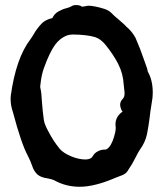

<svg xmlns="http://www.w3.org/2000/svg" viewBox="-20 -691 626 742"><path d="M288.1 30.8Q233.9 30.8 189 5.4Q179.2 1 164.6 -1.5L153.8 -3.4Q131.3 -8.3 120.4 -21Q109.4 -33.7 104.5 -49.8Q97.7 -69.3 87.4 -89.4Q62 -136.2 29.8 -258.3Q21 -282.7 21 -309.6L21.5 -320.3Q41.5 -466.3 98.1 -540Q104.5 -548.8 110.4 -559.1Q121.6 -579.1 139.2 -598.1Q156.7 -617.2 191.4 -623Q186.5 -623 180.7 -617.2Q188.5 -637.2 205.3 -646.5Q222.2 -655.8 235.1 -658.9Q248 -662.1 254.9 -666Q262.7 -671.4 272.9 -671.4Q290.5 -671.4 296.4 -665L310.5 -667Q315.9 -668.9 323.2 -668.9Q331.5 -668.9 348.1 -665.8Q364.7 -662.6 382.3 -657Q399.9 -651.4 409.7 -641.6Q421.9 -628.9 436 -617.7Q448.2 -607.4 460.4 -596.2L467.3 -588.9Q489.3 -570.8 503.4 -545.4Q522.5 -502 537.1 -458.5L548.3 -427.2Q549.8 -421.4 550.8 -416.5V-415Q570.3 -381.3 570.3 -334Q570.3 -312 565.4 -287.1Q561 -261.7 558.1 -234.9Q554.2 -203.6 547.9 -171.9Q541 -140.1 520.5 -112.3Q515.1 -105 502.7 -80.1Q490.2 -55.2 479 -39.6L476.6 -35.6Q469.2 -21.5 455.1 -15.1Q439.9 -9.8 426.3 -3.9Q345.7 30.8 288.1 30.8ZM310.5 -74.7Q332 -74.7 338.9 -88.4Q345.7 -100.1 358.4 -106.4Q371.1 -112.8 382.3 -112.8H386.2Q389.2 -112.8 392.6 -114.7Q409.7 -125 420.9 -162.6Q427.2 -183.1 427.2 -196.3L426.3 -210.4Q426.3 -242.7 457.5 -262.2Q459.5 -263.7 459.5 -259.3Q459.5 -254.9 459.5 -254.9Q451.7 -260.3 448.7 -267.6Q445.8 -274.9 445.1 -279.5Q444.3 -284.2 444.3 -285.6Q444.3 -298.8 453.6 -308.1Q461.4 -315.4 461.4 -329.1Q461.4 -336.9 460 -346.2Q458.5 -355.5 458 -365.2Q455.6 -406.7 437 -443.4Q418.5 -480 386.7 -519Q368.7 -540.5 348.1 -547.4Q315.4 -557.1 262.7 -557.6Q245.6 -557.6 232.4 -551.3Q209 -540 193.4 -518.6Q172.4 -490.7 149.4 -427.2Q139.6 -398.4 136.7 -367.7Q136.2 -361.3 135.3 -356.4V-355.5Q135.3 -352.5 136.7 -347.2Q140.1 -335.4 142.1 -296.9Q144.5 -262.7 149.4 -228Q151.9 -210 167 -183.1Q186 -146 210.9 -115.7Q225.1 -99.1 257.3 -85.9Q285.2 -74.7 310.5 -74.7Z"/></svg>

Font: X Typewriter
Style: Bold
Weight: 700
Designer: GGBot
Version: 0.10